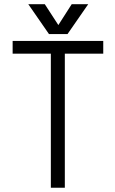

<svg xmlns="http://www.w3.org/2000/svg" viewBox="-20 -877 540 898"><path d="M217.8 1H283.2V-626H462.9V-685.5H39.1V-626H217.8ZM189.5 -857.4H112.3L209 -717.8H295.9L392.6 -857.4H315.4L252.9 -759.8Z"/></svg>

Font: DotumChe
Style: Regular
Weight: 400
Monospace: yes
Version: Version 2.21